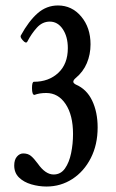

<svg xmlns="http://www.w3.org/2000/svg" viewBox="-20 -671 424 702"><path d="M150 11Q122 11 94.5 3Q67 -5 49.5 -22Q32 -39 32 -66Q32 -87 42 -98.5Q52 -110 65 -110Q82 -110 93 -101Q104 -92 118 -73Q146 -33 176 -33Q202 -33 217.5 -55Q233 -77 240 -111Q247 -145 247 -181Q247 -250 220 -290.5Q193 -331 149 -331Q124 -331 106 -324Q97 -324 97 -349Q97 -372 104 -372Q158 -372 193 -404.5Q228 -437 228 -495Q228 -537 209.5 -564.5Q191 -592 162 -592Q135 -592 115 -570Q95 -548 80 -519Q75 -510 63 -524Q53 -535 56 -541Q85 -594 117.5 -622.5Q150 -651 192 -651Q243 -651 277 -610.5Q311 -570 311 -509Q311 -472 297.5 -440Q284 -408 256 -385Q248 -378 248 -372Q248 -367 257 -362Q297 -345 317 -303Q337 -261 337 -205Q337 -142 312 -93Q287 -44 244.5 -16.5Q202 11 150 11Z"/></svg>

Font: Junicode Two Beta Condensed Medium
Style: Regular
Weight: 500
Width: 3
Designer: Peter S. Baker
Foundry: Briery Creek Software
Version: Version 1.053; ttfautohint (v1.8.4)